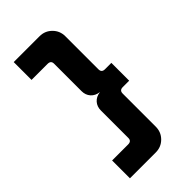

<svg xmlns="http://www.w3.org/2000/svg" viewBox="-206 -697 751 751"><g transform="rotate(-45 169.5 -321.5)"><path d="M35.7 -642.9H178.6Q208.6 -642.9 229.3 -622.1Q250 -601.4 250 -571.4V-388.6Q250 -370.7 267.9 -370.7H303.6V-272.1H267.9Q250 -272.1 250 -254.3V-71.4Q250 -41.4 229.3 -20.7Q208.6 0 178.6 0H35.7V-98.6H124.3Q142.9 -98.6 142.9 -115.7V-267.9Q142.9 -289.3 155.7 -303.9Q168.6 -318.6 191.4 -321.4Q168.6 -324.3 155.7 -338.9Q142.9 -353.6 142.9 -375V-527.1Q142.9 -544.3 124.3 -544.3H35.7Z"/></g></svg>

Font: Aire Exterior
Style: Regular
Weight: 400
Width: 4
Designer: Jayvee Enaguas (HarvettFox96)
Version: 20190503.02